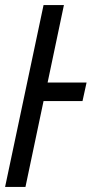

<svg xmlns="http://www.w3.org/2000/svg" viewBox="-20 -734 360 754"><path d="M0 0 151 -714H231L167 -410H320L304 -337H151L80 0Z"/></svg>

Font: Noto Sans UI Condensed
Style: Italic
Weight: 400
Width: 3
Italic angle: -12°
Designer: Monotype Design Team
Foundry: Monotype Imaging Inc.
Version: Version 1.901